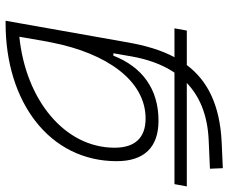

<svg xmlns="http://www.w3.org/2000/svg" viewBox="-127 -478 797 669"><g transform="rotate(-90 271.5 -143.5)"><path d="M-43.5 108.9H316.9C272 151.9 208 181.2 117.7 185.1L18.1 189.5L20 234.4L107.9 230.5C242.2 224.6 326.2 179.7 379.4 108.9H499.5L507.3 65.9H406.7C432.1 18.6 447.8 -37.1 458.5 -98.1L533.7 -522.5H524.4C251 -522.5 44.4 -370.1 44.4 -135.3C44.4 -39.6 92.8 10.3 185.5 10.3C295.9 10.3 372.6 -46.4 412.1 -147H420.4L409.2 -82.5C399.9 -30.3 382.8 21.5 353 65.9H-35.6ZM478 -474.6 461.4 -379.4 457.5 -359.9C419.9 -170.9 325.7 -34.7 192.9 -34.7C126 -34.7 91.3 -71.8 91.3 -142.6C91.3 -316.9 257.8 -452.1 478 -474.6Z"/></g></svg>

Font: Cascadia Code PL ExtraLight
Style: Italic
Weight: 200
Italic angle: -10°
Monospace: yes
Designer: Aaron Bell
Foundry: Saja Typeworks
Version: Version 2404.023